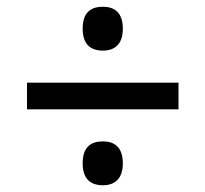

<svg xmlns="http://www.w3.org/2000/svg" viewBox="-20 -642 609 569"><path d="M285 -492C318 -492 344 -509 344 -557C344 -606 318 -622 285 -622C250 -622 225 -606 225 -557C225 -509 250 -492 285 -492ZM60 -318H509V-397H60ZM285 -93C318 -93 344 -110 344 -158C344 -207 318 -223 285 -223C250 -223 225 -207 225 -158C225 -110 250 -93 285 -93Z"/></svg>

Font: Noto Serif Gurmukhi Black
Style: Regular
Weight: 900
Designer: Vaibhav Singh and the Monotype Design Team
Foundry: Monotype Imaging Inc.
Version: Version 2.004